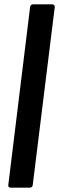

<svg xmlns="http://www.w3.org/2000/svg" viewBox="-20 -780 271 880"><path d="M28 80H117C124 80 130 75 130 68L231 -748C231 -755 227 -760 220 -760H131C124 -760 119 -755 118 -748L18 68C17 75 21 80 28 80Z"/></svg>

Font: Barlow Condensed SemiBold
Style: Italic
Weight: 600
Width: 3
Italic angle: -7°
Designer: Jeremy Tribby
Foundry: Tribby Type
Version: Version 1.422;hotconv 1.0.109;makeotfexe 2.5.65596